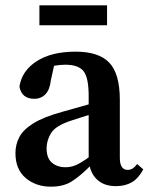

<svg xmlns="http://www.w3.org/2000/svg" viewBox="-20 -687 559 721"><path d="M415 12Q375 12 350 -8Q325 -28 317 -62Q280 -25 249 -5.5Q218 14 171 14Q115 14 76.5 -18.5Q38 -51 38 -112Q38 -144 52.5 -172Q67 -200 105.5 -224Q144 -248 217 -268Q241 -275 265 -281.5Q289 -288 313 -295V-326Q313 -396 293.5 -420Q274 -444 225 -444Q215 -444 205 -443Q195 -442 183 -440L171 -386Q167 -350 150.5 -333Q134 -316 109 -316Q61 -316 53 -362Q62 -421 117.5 -457Q173 -493 264 -493Q351 -493 390.5 -451.5Q430 -410 430 -312V-94Q430 -49 460 -49Q479 -49 495 -71L518 -51Q500 -17 475 -2.5Q450 12 415 12ZM155 -130Q155 -93 175 -76Q195 -59 226 -59Q246 -59 264 -66.5Q282 -74 313 -96V-255Q296 -250 279.5 -244.5Q263 -239 247 -234Q189 -215 172 -187.5Q155 -160 155 -130ZM128 -592V-667H382V-592Z"/></svg>

Font: Source Serif 4 Semibold
Style: Regular
Weight: 600
Designer: Frank Grießhammer
Foundry: Adobe
Version: Version 4.005;hotconv 1.1.0;makeotfexe 2.6.0